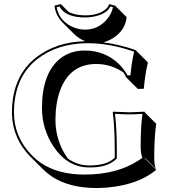

<svg xmlns="http://www.w3.org/2000/svg" viewBox="-20 -861 856 947"><path d="M547.9 -833 604.5 -776.4Q598.1 -711.9 538.1 -673.3Q514.6 -658.7 489.7 -652.3Q529.8 -647 570.1 -637.2Q610.4 -627.4 630.4 -620.1L650.9 -612.8L652.8 -609.9L709.5 -553.2Q694.3 -488.3 689.5 -423.3L659.7 -422.4L603 -479Q596.2 -492.7 588.4 -503.9Q527.3 -545.4 454.6 -545.4Q326.2 -545.4 277.3 -417.5Q253.9 -354.5 253.4 -270.5Q253.9 -163.1 314.9 -78.6Q363.8 -44.9 419.9 -44.9Q498 -44.9 536.1 -74.7Q541.5 -79.1 545.9 -83V-117.2Q545.9 -236.3 536.1 -307.1L538.1 -310.1Q539.6 -310.1 620.1 -307.1L692.9 -310.1L693.8 -307.1L750.5 -250.5Q740.7 -183.1 740.7 -80.6Q741.2 -39.1 750.5 -26.4L693.8 -83V-80.1L750.5 -23.4Q662.6 50.3 508.3 64Q480.5 66.4 453.6 66.4Q320.3 65.9 234.4 8.8Q209 -8.8 188.5 -29.8L131.8 -86.4Q44.4 -173.8 39.1 -294.9Q39.1 -301.8 39.1 -307.1Q39.1 -470.2 141.1 -563.5Q148.4 -569.8 154.8 -575.2Q255.9 -654.8 400.9 -657.7Q368.7 -669.9 345.2 -693.4L288.6 -750Q253.4 -786.1 249 -833L279.8 -840.8L320.3 -800.8Q354.5 -785.6 398.9 -785.2Q467.3 -785.2 502.9 -816.9Q515.1 -828.6 518.1 -840.8ZM556.2 -117.2V-78.6L552.7 -75.7Q511.2 -36.6 432.1 -35.2Q425.8 -35.2 419.9 -35.2Q312.5 -35.2 243.7 -138.7Q187.5 -224.1 187 -327.1Q187 -502 278.8 -573.7Q328.6 -611.8 397.9 -611.8Q499 -611.8 568.8 -543Q592.8 -518.6 608.9 -489.3L623.5 -489.7Q628.4 -548.8 641.6 -606Q522.5 -647.9 412.1 -647.9Q262.7 -647.5 161.1 -567.4Q56.6 -483.9 49.3 -327.1Q48.8 -316.4 48.8 -307.1Q48.8 -189 131.8 -100.6Q155.8 -75.2 183.6 -56.2Q267.6 0 397 0Q554.7 0 660.6 -67.9Q672.4 -75.7 682.1 -83Q674.3 -100.6 673.8 -137.2Q673.8 -237.8 682.6 -299.3Q647.5 -296.9 620.1 -296.9Q591.8 -296.9 546.9 -299.3Q556.2 -230 556.2 -117.2ZM537.1 -825.7 524.4 -829.1Q504.9 -788.6 431.6 -777.3Q415 -774.9 398.9 -774.9Q315.9 -774.9 282.2 -815.9Q276.9 -822.8 273.9 -829.1L259.8 -825.7Q269.5 -765.6 327.1 -733.4Q360.8 -715.3 398.9 -714.8Q464.4 -714.8 507.8 -766.1Q531.2 -793.9 537.1 -825.7Z"/></svg>

Font: Linux Biolinum Shadow O
Style: Bold
Weight: 700
Designer: Philipp H. Poll
Foundry: Philipp H. Poll
Version: Version 0.9.2